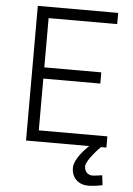

<svg xmlns="http://www.w3.org/2000/svg" viewBox="-60 -742 687 990"><g transform="rotate(5 283.5 -246.5)"><path d="M95 0H422C402 18 348 74 348 119C348 172 385 204 435 204C467 204 508 195 508 195L502 144C502 144 467 150 451 150C426 150 410 130 410 106C410 74 479 3 483 0H511V-58H156V-326H451V-384H156V-639H511V-697H95Z"/></g></svg>

Font: TitilliumText22L
Style: 250 wt
Weight: 300
Designer: Campivisivi
Foundry: Campivisivi
Version: 1.000